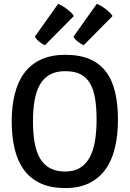

<svg xmlns="http://www.w3.org/2000/svg" viewBox="-20 -959 670 992"><path d="M316.9 12.7Q243.7 12.7 191.2 -11Q138.7 -34.7 105.2 -79.3Q71.8 -124 56.2 -187.7Q40.5 -251.5 40.5 -331.5Q40.5 -411.6 56.9 -475.6Q73.2 -539.6 107.2 -584Q141.1 -628.4 193.4 -652.1Q245.6 -675.8 316.9 -675.8Q391.6 -675.8 443.4 -653.6Q495.1 -631.3 527.6 -588.4Q560.1 -545.4 574.7 -483.2Q589.4 -420.9 589.4 -340.8Q589.4 -260.3 573.7 -195.1Q558.1 -129.9 524.9 -83.7Q491.7 -37.6 440.2 -12.5Q388.7 12.7 316.9 12.7ZM316.9 -72.8Q363.3 -72.8 394.3 -92.3Q425.3 -111.8 444.1 -147.2Q462.9 -182.6 470.9 -231.9Q479 -281.2 479 -340.8Q479 -404.8 470.9 -451.9Q462.9 -499 444.1 -530Q425.3 -561 394.3 -576.2Q363.3 -591.3 316.9 -591.3Q270.5 -591.3 238.5 -574Q206.5 -556.6 187 -523.2Q167.5 -489.7 158.9 -441.4Q150.4 -393.1 150.4 -331.5Q150.4 -270 158.9 -221.7Q167.5 -173.3 187 -140.4Q206.5 -107.4 238.5 -90.1Q270.5 -72.8 316.9 -72.8ZM212.4 -725.6Q204.6 -728.5 196.5 -733.6Q188.5 -738.8 181.2 -744.9Q173.8 -751 168.2 -757.6Q162.6 -764.2 160.2 -770L280.3 -939Q289.1 -936 301.5 -928.7Q314 -921.4 326.2 -912.1Q338.4 -902.8 348.1 -893.1Q357.9 -883.3 361.3 -876ZM412.6 -725.6Q404.8 -728.5 396.5 -733.6Q388.2 -738.8 380.9 -744.9Q373.5 -751 367.9 -757.6Q362.3 -764.2 359.9 -770L480 -939Q489.3 -936 501.7 -928.7Q514.2 -921.4 526.1 -912.1Q538.1 -902.8 547.9 -893.1Q557.6 -883.3 561.5 -876Z"/></svg>

Font: Basic
Style: Regular
Weight: 400
Designer: Magnus Gaarde
Foundry: Magnus Gaarde
Version: Version 1.003; ttfautohint (v1.1) -l 6 -r 16 -G 0 -x 16 -D l